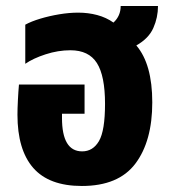

<svg xmlns="http://www.w3.org/2000/svg" viewBox="-20 -604 569 638"><path d="M252 14Q143 14 90.5 -46Q38 -106 38 -223Q38 -242 39.5 -271.5Q41 -301 43 -323H261V-226H186V-212Q186 -101 253 -101Q289 -101 309 -135.5Q329 -170 329 -259Q329 -352 302 -394.5Q275 -437 214 -437Q173 -437 131.5 -423.5Q90 -410 64 -392V-522Q84 -533 114 -542Q144 -551 177 -556.5Q210 -562 240 -562Q273 -562 303 -554Q333 -546 357 -529Q381 -551 381 -584H505Q505 -546 489.5 -511Q474 -476 433 -453Q486 -391 486 -264Q486 -135 430 -60.5Q374 14 252 14Z"/></svg>

Font: Noto Sans Thai Cond ExtBd
Style: Regular
Weight: 800
Width: 3
Designer: Monotype Design Team
Foundry: Monotype Imaging Inc.
Version: Version 2.002; ttfautohint (v1.8.4.7-5d5b)